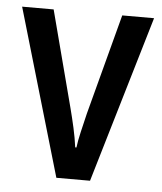

<svg xmlns="http://www.w3.org/2000/svg" viewBox="-44 -579 521 619"><g transform="rotate(5 216.0 -270.0)"><path d="M161 0H270L430 -540H327L241 -215C231 -173 220 -130 217 -103H213C208 -143 197 -188 187 -227L105 -540H3Z"/></g></svg>

Font: Noto Sans Myanmar UI Condensed Medium
Style: Regular
Weight: 500
Width: 3
Designer: Monotype Design Team
Foundry: Monotype Imaging Inc.
Version: Version 2.103